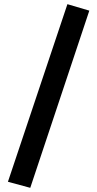

<svg xmlns="http://www.w3.org/2000/svg" viewBox="-20 -782 466 920"><path d="M408 -731 125 118 18 89 303 -762Z"/></svg>

Font: Rambla
Style: Bold
Weight: 700
Designer: Martin Sommaruga
Foundry: Martin Sommaruga
Version: Version 1.001